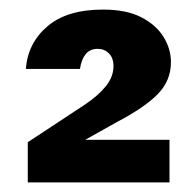

<svg xmlns="http://www.w3.org/2000/svg" viewBox="-20 -733 410 401"><path d="M38 -352V-436L158 -515Q186 -534 201.5 -553.5Q217 -573 217 -595Q217 -612 207.5 -621.5Q198 -631 184 -631Q168 -631 159 -620Q150 -609 147 -589H34Q38 -643 79 -678Q120 -713 195 -713Q244 -713 275 -697Q306 -681 321.5 -656Q337 -631 337 -603Q337 -565 310 -537Q283 -509 224 -478L158 -441H334V-352Z"/></svg>

Font: DM Sans 17pt Black
Style: Regular
Weight: 900
Version: Version 4.004;gftools[0.9.30]